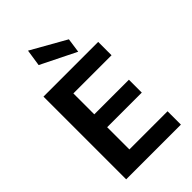

<svg xmlns="http://www.w3.org/2000/svg" viewBox="-282 -1055 1149 1149"><g transform="rotate(-45 292.5 -480.0)"><path d="M68 0V-700H531V-587H208V-410H501V-301H208V-113H531V0ZM405 -743 181 -854 197 -960 418 -835Z"/></g></svg>

Font: DM Sans ExtraBold
Style: Regular
Weight: 800
Designer: Colophon Foundry, Jonny Pinhorn
Foundry: Colophon Foundry
Version: Version 4.004; ttfautohint (v1.8.4.7-5d5b)